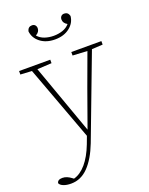

<svg xmlns="http://www.w3.org/2000/svg" viewBox="-185 -798 886 1140"><g transform="rotate(-20 258.0 -227.5)"><path d="M62 254Q33 254 13.5 246Q-6 238 -11 225Q-7 204 23 204Q38 204 52 210Q66 216 79 226L87 232Q129 221 165 179Q201 137 228 67L246 19L71 -454L-1 -458V-480H196V-458L105 -453L262 -14L345 -246L421 -453L329 -458V-480H519V-458L450 -454L252 69Q218 157 171 205.5Q124 254 62 254ZM265 -583Q209 -583 172.5 -611.5Q136 -640 132 -683Q139 -709 163 -709Q176 -709 183 -701Q190 -693 190 -681Q190 -658 165 -644Q182 -624 208.5 -615Q235 -606 265 -606Q295 -606 321.5 -615Q348 -624 365 -644Q340 -658 340 -681Q340 -693 347 -701Q354 -709 367 -709Q391 -709 398 -683Q394 -640 357.5 -611.5Q321 -583 265 -583Z"/></g></svg>

Font: Source Serif 4 SmText ExtraLight
Style: Regular
Weight: 200
Designer: Frank Grießhammer
Foundry: Adobe
Version: Version 4.005;hotconv 1.1.0;makeotfexe 2.6.0